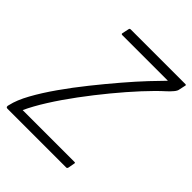

<svg xmlns="http://www.w3.org/2000/svg" viewBox="-215 -788 902 902"><g transform="rotate(45 236.5 -336.5)"><path d="M493 -673Q497 -673 498 -671Q499 -669 497 -663L491 -635Q490 -625 478.5 -611.5Q467 -598 455 -587Q417 -553 370 -502Q323 -451 274 -391.5Q225 -332 179 -270Q133 -208 96.5 -150Q60 -92 39 -46H383Q387 -46 388 -44.5Q389 -43 388 -40L382 -7Q380 -2 378.5 -1Q377 0 373 0H-15Q-23 0 -24.5 -5Q-26 -10 -23 -18Q-14 -59 15.5 -112.5Q45 -166 87.5 -226.5Q130 -287 178.5 -347.5Q227 -408 274 -463Q321 -518 360.5 -560Q400 -602 424 -626H121Q117 -626 115.5 -628Q114 -630 115 -633L122 -666Q123 -670 124.5 -671.5Q126 -673 131 -673Z"/></g></svg>

Font: Glory Light
Style: Italic
Weight: 300
Italic angle: -12°
Version: Version 1.011